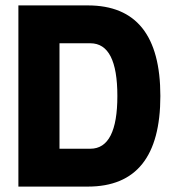

<svg xmlns="http://www.w3.org/2000/svg" viewBox="-20 -690 640 710"><path d="M305 -670H48V0H305C484 0 573 -112 573 -335C573 -558 484 -670 305 -670ZM200 -140V-530H314C381 -530 414 -465 414 -335C414 -206 381 -140 314 -140Z"/></svg>

Font: LT Wave Mono Black
Style: Regular
Weight: 900
Designer: Daniel Lyons
Version: Version 2.5 (Glyphs App)